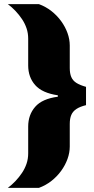

<svg xmlns="http://www.w3.org/2000/svg" viewBox="-20 -763 459 933"><path d="M18 150Q38 135 55.5 116.5Q73 98 87 77Q101 56 109 32.5Q117 9 117 -18V-148Q117 -205 151 -244Q185 -283 261 -293V-300Q185 -311 151 -349.5Q117 -388 117 -445V-575Q117 -602 109 -625.5Q101 -649 87 -670Q73 -691 55.5 -709.5Q38 -728 18 -743H169Q202 -731 229.5 -709.5Q257 -688 277 -660.5Q297 -633 308 -602.5Q319 -572 319 -542V-432Q319 -406 326.5 -388.5Q334 -371 351.5 -360Q369 -349 398 -341V-252Q369 -245 351.5 -233.5Q334 -222 326.5 -204.5Q319 -187 319 -161V-51Q319 -21 308 9.5Q297 40 277 67.5Q257 95 229.5 116.5Q202 138 169 150Z"/></svg>

Font: Saira Expanded Black
Style: Regular
Weight: 900
Width: 7
Designer: Hector Gatti with collaboration of the Omnibus-Type team
Foundry: Omnibus-Type
Version: Version 1.101